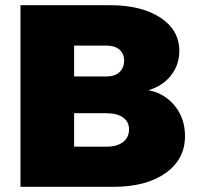

<svg xmlns="http://www.w3.org/2000/svg" viewBox="-20 -721 760 741"><path d="M59 0V-701H403Q526 -701 599 -653Q672 -605 672 -524Q672 -471 640 -430Q608 -389 553 -373Q617 -360 655.5 -311.5Q694 -263 694 -196Q694 -106 619 -53Q544 0 418 0ZM266 -155H392Q432 -155 455 -173Q478 -191 478 -222Q478 -251 455 -267.5Q432 -284 392 -284H266ZM266 -426H392Q423 -426 441 -442.5Q459 -459 459 -487Q459 -514 441 -529.5Q423 -545 392 -545H266Z"/></svg>

Font: Trueno
Style: ExBd
Weight: 800
Designer: Julieta Ulanovsky
Foundry: Julieta Ulanovsky
Version: Version 3.001b